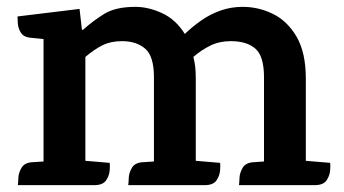

<svg xmlns="http://www.w3.org/2000/svg" viewBox="-20 -540 1002 560"><path d="M872 -71 943 -65Q944 -60 943 -44Q942 -28 932.5 -14Q923 0 898 0H677Q678 -5 678.5 -20.5Q679 -36 688 -51Q697 -66 721 -67L750 -69V-315Q750 -376 725 -398Q700 -420 653 -420Q620 -420 593.5 -407Q567 -394 544 -374Q548 -358 549.5 -344Q551 -330 551 -310V-71L622 -65Q623 -60 622 -44Q621 -28 611.5 -14Q602 0 577 0H354Q355 -5 355.5 -20.5Q356 -36 365 -51Q374 -66 398 -67L429 -69V-315Q429 -376 403.5 -398Q378 -420 336 -420Q303 -420 279 -408Q255 -396 229 -374V-71L300 -65Q301 -60 300 -44Q299 -28 289.5 -14Q280 0 255 0H32Q33 -5 33.5 -20.5Q34 -36 43 -51Q52 -66 76 -67L107 -69V-426L68 -430Q49 -432 41 -444.5Q33 -457 32 -471.5Q31 -486 31 -492L212 -514L219 -453H222Q251 -479 284 -499.5Q317 -520 375 -520Q413 -520 453 -501.5Q493 -483 519 -441Q541 -462 566.5 -480Q592 -498 622.5 -509Q653 -520 688 -520Q734 -520 776 -499.5Q818 -479 845 -433Q872 -387 872 -310Z"/></svg>

Font: Karma Variable Light
Style: Regular
Weight: 300
Designer: Joana Correia
Foundry: Indian Type Foundry
Version: Version 3.000